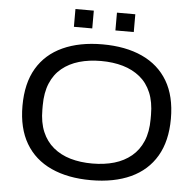

<svg xmlns="http://www.w3.org/2000/svg" viewBox="-58 -928 1023 1000"><g transform="rotate(5 453.0 -428.5)"><path d="M453 12Q333 12 245.5 -28Q158 -68 111.5 -147Q65 -226 65 -343Q65 -461 111.5 -539.5Q158 -618 245.5 -658Q333 -698 453 -698Q574 -698 661 -658Q748 -618 794.5 -539.5Q841 -461 841 -343Q841 -226 794.5 -147Q748 -68 661 -28Q574 12 453 12ZM453 -75Q516 -75 567.5 -90Q619 -105 657 -136.5Q695 -168 715.5 -216.5Q736 -265 736 -332V-354Q736 -421 715.5 -470Q695 -519 657 -550Q619 -581 567.5 -596Q516 -611 453 -611Q390 -611 338.5 -596Q287 -581 249 -550Q211 -519 190.5 -470Q170 -421 170 -354V-332Q170 -265 190.5 -216.5Q211 -168 249 -136.5Q287 -105 338.5 -90Q390 -75 453 -75ZM296 -776V-869H392V-776ZM513 -776V-869H609V-776Z"/></g></svg>

Font: Archivo SemiExpanded
Style: Regular
Weight: 400
Width: 6
Designer: Hector Gatti
Foundry: Omnibus-Type
Version: Version 2.001